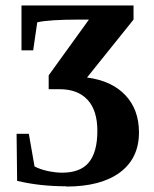

<svg xmlns="http://www.w3.org/2000/svg" viewBox="-20 -676 567 706"><path d="M223 10 224 9Q126 9 43 -11L41 -184H86L107 -64Q128 -53 156 -47Q186 -41 208 -41Q275 -41 306 -78Q338 -116 338 -195Q338 -270 302 -309Q266 -348 199 -348H159V-399L307 -604H273Q160 -604 117 -594L102 -491H59V-656H471V-604L300 -391Q391 -379 441 -326Q491 -273 491 -189Q491 -94 421 -42Q351 10 223 10Z"/></svg>

Font: Libra Serif Modern
Style: Bold
Weight: 700
Designer: Stefan Peev, Context Ltd
Foundry: Ascender Corporation
Version: Version 1.000